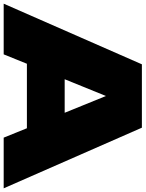

<svg xmlns="http://www.w3.org/2000/svg" viewBox="103 -896 790 1042"><g transform="rotate(90 498.0 -375.0)"><path d="M670 -750 999 0H724L673 -126H323L272 0H-3L326 -750ZM407 -331H589L498 -555Z"/></g></svg>

Font: Bounded
Style: Regular
Weight: 900
Designer: Vlad Churkin
Version: Version 1.0